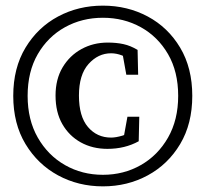

<svg xmlns="http://www.w3.org/2000/svg" viewBox="-20 -646 730 681"><path d="M78 -306Q78 -221 114 -158Q150 -95 210.5 -60.5Q271 -26 345 -26Q419 -26 479.5 -60.5Q540 -95 576 -158Q612 -221 612 -306Q612 -392 576 -454Q540 -516 479.5 -549.5Q419 -583 345 -583Q271 -583 210.5 -549.5Q150 -516 114 -454Q78 -392 78 -306ZM27 -306Q27 -405 70.5 -477Q114 -549 186 -587.5Q258 -626 345 -626Q432 -626 504 -587.5Q576 -549 619 -477Q662 -405 662 -306Q662 -207 619 -135Q576 -63 504 -24Q432 15 345 15Q258 15 186 -24Q114 -63 70.5 -135Q27 -207 27 -306ZM374 -158Q391 -158 414.5 -165Q438 -172 457 -188L416 -144L432 -232H474L472 -145Q423 -118 361 -118Q308 -118 266.5 -141Q225 -164 201 -206Q177 -248 177 -307Q177 -365 202 -407Q227 -449 269 -472Q311 -495 362 -495Q393 -495 418 -489.5Q443 -484 468 -469L470 -381H428L412 -470L453 -425Q432 -442 412.5 -449.5Q393 -457 374 -457Q328 -457 294 -419Q260 -381 260 -307Q260 -233 292 -195.5Q324 -158 374 -158Z"/></svg>

Font: Lisu Bosa
Style: Bold
Weight: 700
Designer: David Morse, Annie Olsen, Victor Gaultney, Frank Grießhammer (Latin)
Foundry: SIL International
Version: Version 2.000